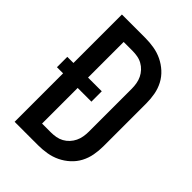

<svg xmlns="http://www.w3.org/2000/svg" viewBox="-215 -832 930 930"><g transform="rotate(45 250.0 -367.5)"><path d="M60 0V-332H18V-403H60V-735H220Q250 -735 280 -730Q310 -725 337 -712Q364 -699 386.5 -678.5Q409 -658 423 -631.5Q437 -605 442.5 -575Q448 -545 448 -515V-220Q448 -190 442.5 -160Q437 -130 423 -103.5Q409 -77 386.5 -56.5Q364 -36 337 -23Q310 -10 280 -5Q250 0 220 0ZM160 -88H220Q237 -88 254.5 -91Q272 -94 287.5 -102.5Q303 -111 315 -124Q327 -137 334.5 -152.5Q342 -168 345 -185.5Q348 -203 348 -220V-515Q348 -532 345 -549.5Q342 -567 334.5 -582.5Q327 -598 315 -611Q303 -624 287.5 -632.5Q272 -641 254.5 -644Q237 -647 220 -647H160V-403H254V-332H160Z"/></g></svg>

Font: Iosevka Semibold
Style: Regular
Weight: 600
Monospace: yes
Designer: Belleve Invis
Foundry: Belleve Invis
Version: Version 33.2.3; ttfautohint (v1.8.4)